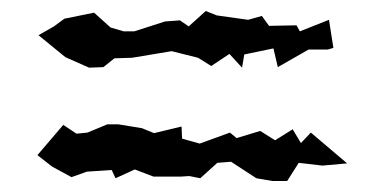

<svg xmlns="http://www.w3.org/2000/svg" viewBox="-20 -426 683 349"><path d="M78 -378 50 -362 94 -326 99 -322 142 -303 168 -304 188 -320 220 -321 292 -333 340 -321 364 -306 397 -328 420 -303 424 -327 477 -338 485 -304 541 -336H576L586 -339L578 -390L525 -369L519 -380L469 -379L456 -397L431 -390L374 -398L354 -406L323 -378L307 -389L280 -387L224 -369H205L181 -376L151 -403L97 -392ZM48 -144 75 -123 110 -104 138 -114 183 -117 190 -102 225 -118 259 -105H309L324 -106L344 -102L375 -130L400 -132L446 -102L475 -97H502L523 -130L566 -125L611 -129L545 -185L527 -166L512 -191L480 -171L453 -188L410 -175L398 -185L343 -165L311 -174L310 -196L260 -184L238 -193L195 -200H175L139 -185L119 -183L95 -199Z"/></svg>

Font: チョークS
Style: Regular
Weight: 400
Designer: [Stick] Fontworks Inc.
Foundry: [Stick] Fontworks Inc.
Version: Version 1.200;FEAKit 1.0